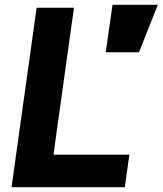

<svg xmlns="http://www.w3.org/2000/svg" viewBox="-20 -777 675 797"><path d="M28 0H498L517 -135H202L287 -745H132ZM419 -560H557L635 -757H447Z"/></svg>

Font: Mluvka ExtraBold
Style: Italic
Weight: 800
Italic angle: -8°
Designer: Modified by Jiří Krblich, Original typeface by Gumpita Rahayu
Foundry: Gumpita Rahayu & Jiří Krblich
Version: Version 2.000;Glyphs 3.1.1 (3134)